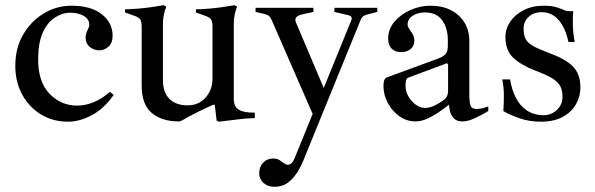

<svg xmlns="http://www.w3.org/2000/svg" viewBox="-20 -461 2293 740"><path d="M243 8Q183 8 137 -20.5Q91 -49 65 -97.5Q39 -146 39 -207Q39 -277 70 -329Q101 -381 150 -410Q199 -439 255 -439Q331 -439 372.5 -406Q414 -373 414 -324Q414 -295 398 -281Q382 -267 363 -267Q342 -267 326 -280Q310 -293 310 -315Q310 -330 317 -344Q319 -349 321.5 -354Q324 -359 324 -366Q324 -387 303 -399.5Q282 -412 250 -412Q220 -412 191 -393Q162 -374 144.5 -334.5Q127 -295 127 -232Q127 -145 171 -99.5Q215 -54 277 -54Q342 -54 404 -107L418 -95Q380 -41 333 -16.5Q286 8 243 8Z M669 7Q604 7 565 -25.5Q526 -58 526 -132V-359Q526 -379 520 -386.5Q514 -394 501 -399L462 -413V-425Q491 -426 515.5 -428Q540 -430 563.5 -433.5Q587 -437 611 -441L621 -435Q615 -422 611.5 -404.5Q608 -387 608 -369V-152Q608 -105 633 -80Q658 -55 703 -55Q746 -55 772.5 -85Q799 -115 799 -158L823 -57H801Q776 -46 742.5 -29.5Q709 -13 684 2Q675 7 669 7ZM824 8 815 4 807 -63 799 -88V-359Q799 -379 793 -386.5Q787 -394 774 -399L735 -413V-425Q764 -426 788.5 -428Q813 -430 836.5 -433.5Q860 -437 884 -441L894 -435Q888 -422 884.5 -404.5Q881 -387 881 -369V-80Q881 -50 901 -38Q921 -26 962 -27V-6Q927 -5 893.5 -0.5Q860 4 824 8Z M1038 259Q1012 259 995.5 244Q979 229 979 207Q979 182 994 166Q1009 150 1033 150Q1045 150 1053.5 154Q1062 158 1068 164Q1074 168 1079 171Q1084 174 1089 174Q1105 174 1115 150L1185 -22L1027 -384Q1022 -395 1016 -400Q1010 -405 996 -408L965 -415V-431H1188V-415L1142 -405Q1128 -401 1122 -394.5Q1116 -388 1120 -376L1240 -93H1216L1334 -383Q1337 -391 1334 -396Q1331 -401 1316 -404L1269 -415V-431H1434V-415L1399 -406Q1386 -403 1379.5 -398Q1373 -393 1369 -382L1149 158Q1137 187 1121.5 209.5Q1106 232 1086 245.5Q1066 259 1038 259Z M1581 7Q1548 7 1520 -12.5Q1492 -32 1475 -63.5Q1458 -95 1458 -129Q1458 -146 1461.5 -153Q1465 -160 1472 -163L1668 -235Q1690 -243 1698 -253.5Q1706 -264 1706 -283V-306Q1706 -352 1684.5 -382.5Q1663 -413 1618 -413Q1589 -413 1570 -400Q1551 -387 1551 -366Q1551 -360 1554.5 -354Q1558 -348 1562 -342Q1569 -334 1573 -324.5Q1577 -315 1577 -304Q1577 -284 1562.5 -272Q1548 -260 1526 -260Q1503 -260 1489.5 -273.5Q1476 -287 1476 -313Q1476 -348 1499.5 -376.5Q1523 -405 1561 -422Q1599 -439 1638 -439Q1685 -439 1718.5 -421.5Q1752 -404 1770.5 -373.5Q1789 -343 1789 -302V-90Q1789 -70 1793 -55.5Q1797 -41 1817 -41Q1837 -41 1862 -51V-33Q1843 -21 1813.5 -7Q1784 7 1763 7Q1742 7 1730.5 -3.5Q1719 -14 1714.5 -32Q1710 -50 1709 -73V-85L1725 -69Q1704 -52 1679.5 -34.5Q1655 -17 1630 -5Q1605 7 1581 7ZM1617 -45Q1635 -45 1653.5 -53.5Q1672 -62 1691 -76Q1707 -88 1707 -111V-211Q1707 -214 1704.5 -216Q1702 -218 1699 -216L1554 -162Q1548 -160 1545.5 -153Q1543 -146 1543 -130Q1543 -109 1554 -89.5Q1565 -70 1582.5 -57.5Q1600 -45 1617 -45Z M2064 8Q2019 8 1980 -6Q1941 -20 1920 -33Q1922 -62 1922 -93Q1922 -124 1916 -155H1946Q1952 -116 1968 -84.5Q1984 -53 2011 -35Q2038 -17 2076 -17Q2105 -17 2126.5 -37.5Q2148 -58 2148 -88Q2148 -113 2139 -129.5Q2130 -146 2107 -160Q2084 -174 2040 -190Q1985 -212 1956.5 -240Q1928 -268 1928 -319Q1928 -350 1946.5 -377.5Q1965 -405 1998.5 -422Q2032 -439 2076 -439Q2106 -439 2125 -433Q2144 -427 2165 -418H2189Q2187 -383 2188 -357Q2189 -331 2195 -299H2171Q2159 -354 2133 -384Q2107 -414 2068 -414Q2037 -414 2017.5 -396Q1998 -378 1998 -350Q1998 -326 2006 -310.5Q2014 -295 2036 -283Q2058 -271 2098 -256Q2161 -233 2189 -204Q2217 -175 2217 -123Q2217 -91 2200.5 -60.5Q2184 -30 2150 -11Q2116 8 2064 8Z"/></svg>

Font: Ibarra Real Nova Medium
Style: Regular
Weight: 500
Designer: Jose Maria Ribagorda & Octavio Pardo
Foundry: Jose Maria Ribagorda
Version: Version 2.000